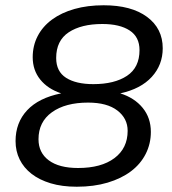

<svg xmlns="http://www.w3.org/2000/svg" viewBox="-20 -698 652 728"><path d="M271 10Q215 10 172 -3Q129 -16 99.5 -39Q70 -62 54.5 -93.5Q39 -125 39 -163Q39 -233 83 -280Q127 -327 212 -344Q161 -361 132.5 -396.5Q104 -432 104 -481Q104 -525 123 -561.5Q142 -598 177.5 -624Q213 -650 262.5 -664Q312 -678 373 -678Q478 -678 537.5 -634Q597 -590 597 -515Q597 -452 555.5 -406.5Q514 -361 436 -344Q490 -327 521 -289Q552 -251 552 -198Q552 -153 532.5 -114.5Q513 -76 476.5 -48.5Q440 -21 388 -5.5Q336 10 271 10ZM276 -61Q364 -61 414 -98.5Q464 -136 464 -202Q464 -249 425 -279Q386 -309 314 -309Q228 -309 177 -272.5Q126 -236 126 -170Q126 -119 165 -90Q204 -61 276 -61ZM334 -379Q414 -379 461.5 -410.5Q509 -442 509 -508Q509 -558 471.5 -582.5Q434 -607 368 -607Q288 -607 240.5 -575.5Q193 -544 193 -478Q193 -427 230.5 -403Q268 -379 334 -379Z"/></svg>

Font: Celebes
Style: Italic
Weight: 400
Italic angle: -10°
Designer: Anugrah Pasau
Foundry: Lafontype
Version: Version 1.000; ttfautohint (v1.8.4)